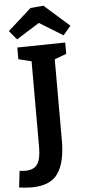

<svg xmlns="http://www.w3.org/2000/svg" viewBox="-113 -978 539 1180"><g transform="rotate(-5 156.5 -388.0)"><path d="M316 -704V-634L243 -607V-106Q243 29 196 97Q149 165 32 165Q-2 165 -44 159L-32 57Q-12 60 2 60Q56 60 78 27.5Q100 -5 100 -77V-607L20 -627V-699ZM202 -941 357 -804 310 -749 165 -838 23 -749 -23 -804 122 -934Z"/></g></svg>

Font: Bitter Pro
Style: Bold
Weight: 700
Designer: Sol Matas, and Bitter project Authors
Foundry: Sol Matas
Version: Version 1.010